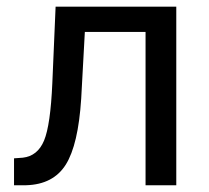

<svg xmlns="http://www.w3.org/2000/svg" viewBox="-20 -548 618 568"><path d="M501.5 -528.3V0H410.6V-453.6H231L220.2 -255.9Q211.4 -119.6 174.6 -61Q137.7 -2.4 57.6 0H21.5V-79.6L47.4 -81.5Q91.3 -86.4 110.4 -132.3Q129.4 -178.2 134.8 -302.2L144.5 -528.3Z"/></svg>

Font: Roboto
Style: Regular
Weight: 400
Designer: Google
Version: Version 2.001047; 2015